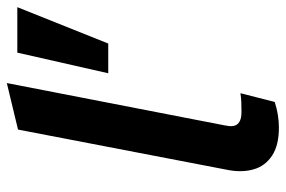

<svg xmlns="http://www.w3.org/2000/svg" viewBox="-154 -656 818 549"><g transform="rotate(-90 254.5 -381.0)"><path d="M238 -4Q220 2 201 5Q182 8 165 8Q114 8 84.5 -11.5Q55 -31 45.5 -63.5Q36 -96 43 -135L159 -738L292 -770L171 -147Q165 -121 175 -110Q185 -99 209 -99Q224 -99 237 -99.5Q250 -100 263 -102ZM320 -480 379 -740H509L405 -480Z"/></g></svg>

Font: REM Medium
Style: Italic
Weight: 500
Italic angle: -11°
Designer: Octavio Pardo
Foundry: Ashler Design
Version: Version 1.005;gftools[0.9.28]